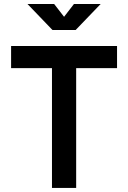

<svg xmlns="http://www.w3.org/2000/svg" viewBox="-20 -918 626 938"><path d="M233.9 0V-585H34.2V-693.4H551.8V-585H352.1V0ZM236.3 -771.5 114.3 -898.4H244.6L293 -835.9L341.3 -898.4H471.7L349.6 -771.5Z"/></svg>

Font: Cascadia Mono PL SemiBold
Style: Regular
Weight: 600
Monospace: yes
Designer: Aaron Bell
Foundry: Saja Typeworks
Version: Version 2404.023; ttfautohint (v1.8.4)